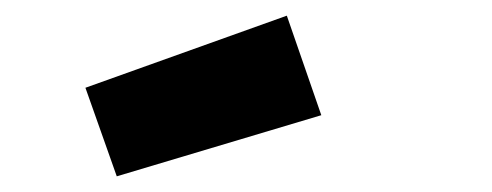

<svg xmlns="http://www.w3.org/2000/svg" viewBox="-20 -796 628 245"><path d="M89 -684 129 -571 390 -649 346 -776Z"/></svg>

Font: TitilliumMaps29L
Style: 999 wt
Weight: 900
Designer: Campivisivi
Foundry: Accademia di Belle Arti di Urbino and students of MA course of Visual design